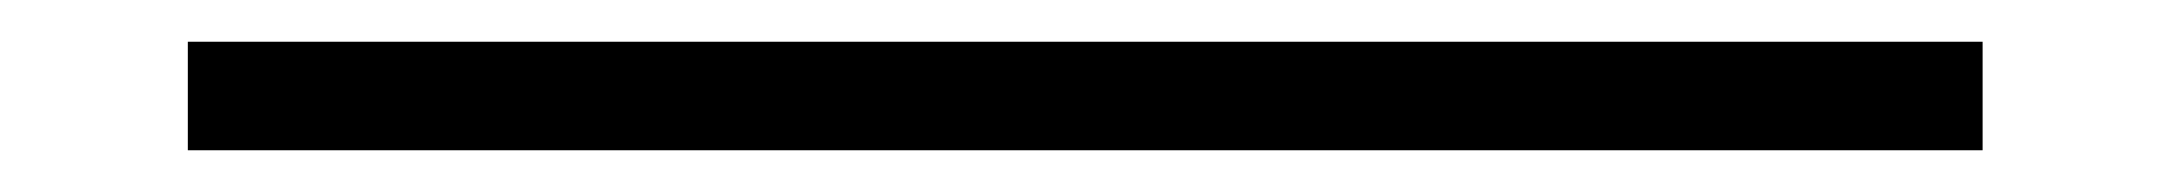

<svg xmlns="http://www.w3.org/2000/svg" viewBox="-20 -358 1040 92"><path d="M930 -286H70V-338H930Z"/></svg>

Font: NanumGothicCoding
Style: Regular
Weight: 400
Monospace: yes
Designer: Kwon Bruce; Nicolas Noh; Sung-woo Choi; Go-un Cha; Soo-hyun Park;
Foundry: NHN Corporation
Version: Version 2.000;PS 1;hotconv 1.0.49;makeotf.lib2.0.14853